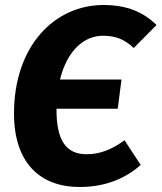

<svg xmlns="http://www.w3.org/2000/svg" viewBox="-20 -731 646 768"><path d="M606 -631C554 -682 489 -711 394 -711C198 -711 36 -547 36 -277C36 -81 139 17 299 17C408 17 487 -22 543 -71L478 -170C429 -134 381 -114 327 -114C247 -114 205 -165 206 -296H451L466 -413H220C249 -531 318 -588 391 -588C445 -588 478 -573 515 -539Z"/></svg>

Font: Fira Sans OT
Style: Bold Italic
Weight: 700
Italic angle: -8°
Designer: Carrois Corporate & Edenspiekermann
Foundry: Carrois Corporate GbR & Edenspiekermann AG
Version: Version 2.001